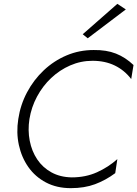

<svg xmlns="http://www.w3.org/2000/svg" viewBox="-20 -969 714 998"><path d="M634 -920 436 -770 410 -791 590 -949ZM133 -350Q124 -292 134.5 -237.5Q145 -183 173.5 -140.5Q202 -98 247.5 -73Q293 -48 353 -47Q425 -47 484 -73.5Q543 -100 590 -142L579 -69Q529 -32 474 -11.5Q419 9 348 9Q275 9 219 -20.5Q163 -50 127.5 -100.5Q92 -151 78 -215.5Q64 -280 75 -350Q86 -424 120.5 -489Q155 -554 207.5 -603.5Q260 -653 326 -681Q392 -709 467 -709Q533 -710 582.5 -690.5Q632 -671 674 -631L662 -558Q627 -604 576.5 -628.5Q526 -653 461 -653Q400 -653 345 -629Q290 -605 246 -563.5Q202 -522 172.5 -467Q143 -412 133 -350Z"/></svg>

Font: Jost* Light
Style: Italic
Weight: 300
Italic angle: -10°
Version: Version 3.7